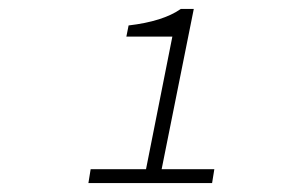

<svg xmlns="http://www.w3.org/2000/svg" viewBox="-20 -816 640 430"><path d="M178 -406 183 -437H307L366 -734H263L268 -759Q345 -768 385 -796H414L342 -437H460L455 -406Z"/></svg>

Font: TypoPRO Source Code Pro
Style: Italic
Weight: 300
Italic angle: -11°
Monospace: yes
Designer: Paul D. Hunt, Teo Tuominen
Foundry: Adobe Systems Incorporated
Version: Version 1.030;PS 1.0;hotconv 1.0.84;makeotf.lib2.5.63406